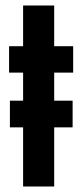

<svg xmlns="http://www.w3.org/2000/svg" viewBox="-20 -678 298 698"><path d="M246 -414H177V-312H244V-215H177V0H64V-215H16V-312H64V-414H13V-510H64V-658H177V-510H246Z"/></svg>

Font: Saira ExtraCondensed
Style: Bold
Weight: 700
Width: 2
Designer: Hector Gatti with collaboration of the Omnibus-Type team
Foundry: Omnibus-Type
Version: Version 0.072; ttfautohint (v1.8)